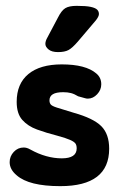

<svg xmlns="http://www.w3.org/2000/svg" viewBox="-20 -625 417 656"><path d="M186 11Q353 11 353 -117Q353 -167 326 -194Q299 -221 231 -240Q191 -252 174 -257.5Q157 -263 153 -268.5Q149 -274 149 -282Q149 -296 160.5 -303Q172 -310 196 -310Q211 -310 222.5 -307Q234 -304 247 -296Q266 -291 270.5 -289.5Q275 -288 280 -288Q298 -288 312 -303Q326 -318 326 -337Q326 -360 309 -374Q273 -405 191 -405Q117 -405 77 -372Q37 -339 37 -277Q37 -237 56 -215.5Q75 -194 106.5 -182.5Q138 -171 177 -161Q206 -153 219.5 -147Q233 -141 237.5 -135Q242 -129 242 -118Q242 -84 191 -84Q165 -84 138 -91.5Q111 -99 84 -114Q77 -118 71.5 -119.5Q66 -121 61 -121Q41 -121 27 -106Q13 -91 13 -71Q13 -46 37 -26Q79 11 186 11ZM318 -577Q318 -586 312 -592Q306 -598 290 -601.5Q274 -605 242 -605Q216 -605 203 -597Q190 -589 178 -565L142 -497Q135 -485 135 -475Q135 -465 146 -456Q157 -447 178 -447Q201 -447 214 -454Q227 -461 246 -483L308 -556Q318 -569 318 -577Z"/></svg>

Font: Beiruti
Style: Bold
Weight: 700
Designer: Arlette Boutros
Foundry: Boutros
Version: Version 1.41